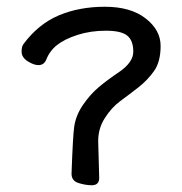

<svg xmlns="http://www.w3.org/2000/svg" viewBox="-20 -524 540 569"><path d="M252 25Q234 25 213 18.5Q192 12 192 -9Q196 -123 200 -149Q205 -183 226.5 -214Q248 -245 273 -266Q298 -287 335 -312Q375 -340 375 -371Q375 -404 357 -418.5Q339 -433 294 -433Q248 -433 209.5 -420.5Q171 -408 149 -390.5Q127 -373 117 -347Q110 -331 94 -331Q80 -331 62 -342.5Q44 -354 44 -371Q44 -387 50 -394Q94 -453 154.5 -478.5Q215 -504 291 -504Q367 -504 411.5 -469.5Q456 -435 456 -388Q456 -341 436.5 -313.5Q417 -286 390 -265Q363 -244 336.5 -224.5Q310 -205 290 -173Q271 -143 271 -106L274 3Q274 25 252 25Z"/></svg>

Font: LXGW WenKai Mono Medium
Style: Regular
Weight: 500
Monospace: yes
Designer: LXGW / Fontworks Inc.
Foundry: LXGW / Fontworks Inc.
Version: Version 1.520; June 14, 2025